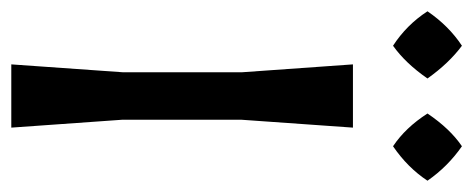

<svg xmlns="http://www.w3.org/2000/svg" viewBox="-278 -569 838 340"><g transform="rotate(90 141.0 -399.0)"><path d="M85 0 99 -198V-408L85 -605H197L183 -407V-197L197 0ZM172 -737Q199 -777 230 -798Q266 -773 291 -737Q268 -702 230 -676Q197 -698 172 -737ZM-9 -737Q17 -775 52 -798Q83 -775 110 -737Q83 -698 52 -676Q15 -700 -9 -737Z"/></g></svg>

Font: Galdeano
Style: Regular
Weight: 400
Designer: Dario Manuel Muhafara
Foundry: Dario Manuel Muhafara
Version: Version 1.001